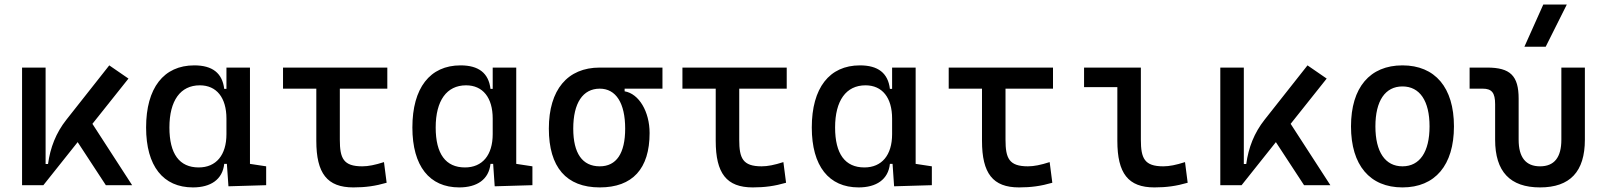

<svg xmlns="http://www.w3.org/2000/svg" viewBox="-20 -815 7071 845"><path d="M77.1 0H170.9L321.8 -189.5L445.8 0H561.5L386.7 -270L545.4 -469.2L460.9 -527.3L272.5 -288.6C226.1 -230 201.2 -165 191.4 -93.3H180.7V-517.6H77.1Z M829.1 9.8C907.2 9.8 959.5 -24.9 966.8 -93.8H978.5L985.4 4.9L1151.4 0V-83L1080.1 -93.8V-517.6H976.6V-423.8H966.8C958.5 -493.2 915 -527.3 835 -527.3C700.2 -527.3 623 -427.7 623 -253.9C623 -84 698.2 9.8 829.1 9.8ZM976.6 -224.6C976.6 -132.3 931.2 -78.1 854.5 -78.1C769.5 -78.1 725.6 -137.7 725.6 -253.9C725.6 -372.1 773.9 -439.5 859.4 -439.5C933.1 -439.5 976.6 -385.3 976.6 -293Z M1535.2 9.8C1587.9 9.8 1631.3 3.9 1681.6 -10.7L1669.9 -101.6C1630.4 -88.9 1601.1 -83 1574.2 -83C1491.2 -83 1475.6 -118.2 1475.6 -200.2V-424.8H1684.6V-517.6H1225.6V-424.8H1372.1V-195.3C1372.1 -51.8 1419.9 9.8 1535.2 9.8Z M2001 9.8C2079.1 9.8 2131.3 -24.9 2138.7 -93.8H2150.4L2157.2 4.9L2323.2 0V-83L2252 -93.8V-517.6H2148.4V-423.8H2138.7C2130.4 -493.2 2086.9 -527.3 2006.8 -527.3C1872.1 -527.3 1794.9 -427.7 1794.9 -253.9C1794.9 -84 1870.1 9.8 2001 9.8ZM2148.4 -224.6C2148.4 -132.3 2103 -78.1 2026.4 -78.1C1941.4 -78.1 1897.5 -137.7 1897.5 -253.9C1897.5 -372.1 1945.8 -439.5 2031.2 -439.5C2105 -439.5 2148.4 -385.3 2148.4 -293Z M2619.6 9.8C2763.7 9.8 2838.9 -72.3 2838.9 -229.5C2838.9 -323.7 2792 -402.8 2729 -413.1V-424.8H2895.5V-517.6H2619.6C2477.5 -517.6 2395.5 -419.9 2395.5 -249C2395.5 -79.1 2472.2 9.8 2619.6 9.8ZM2619.6 -83C2543 -83 2502.9 -140.1 2502.9 -249C2502.9 -361.3 2544.9 -424.8 2619.6 -424.8C2690.9 -424.8 2731.4 -361.3 2731.4 -249C2731.4 -140.1 2692.9 -83 2619.6 -83Z M3293 9.8C3345.7 9.8 3389.2 3.9 3439.5 -10.7L3427.7 -101.6C3388.2 -88.9 3358.9 -83 3332 -83C3249 -83 3233.4 -118.2 3233.4 -200.2V-424.8H3442.4V-517.6H2983.4V-424.8H3129.9V-195.3C3129.9 -51.8 3177.7 9.8 3293 9.8Z M3758.8 9.8C3836.9 9.8 3889.2 -24.9 3896.5 -93.8H3908.2L3915 4.9L4081.1 0V-83L4009.8 -93.8V-517.6H3906.2V-423.8H3896.5C3888.2 -493.2 3844.7 -527.3 3764.6 -527.3C3629.9 -527.3 3552.7 -427.7 3552.7 -253.9C3552.7 -84 3627.9 9.8 3758.8 9.8ZM3906.2 -224.6C3906.2 -132.3 3860.8 -78.1 3784.2 -78.1C3699.2 -78.1 3655.3 -137.7 3655.3 -253.9C3655.3 -372.1 3703.6 -439.5 3789.1 -439.5C3862.8 -439.5 3906.2 -385.3 3906.2 -293Z M4464.8 9.8C4517.6 9.8 4561 3.9 4611.3 -10.7L4599.6 -101.6C4560.1 -88.9 4530.8 -83 4503.9 -83C4420.9 -83 4405.3 -118.2 4405.3 -200.2V-424.8H4614.3V-517.6H4155.3V-424.8H4301.8V-195.3C4301.8 -51.8 4349.6 9.8 4464.8 9.8Z M5060.5 9.8C5113.3 9.8 5156.7 3.9 5207 -10.7L5195.3 -101.6C5155.8 -88.9 5126.5 -83 5099.6 -83C5016.6 -83 5001 -118.2 5001 -200.2V-517.6H4751V-431.6H4897.5V-195.3C4897.5 -51.8 4945.3 9.8 5060.5 9.8Z M5350.6 0H5444.3L5595.2 -189.5L5719.2 0H5835L5660.2 -270L5818.8 -469.2L5734.4 -527.3L5545.9 -288.6C5499.5 -230 5474.6 -165 5464.8 -93.3H5454.1V-517.6H5350.6Z M6152.3 9.8C6295.9 9.8 6378.9 -87.9 6378.9 -258.8C6378.9 -429.7 6295.9 -527.3 6152.3 -527.3C6008.8 -527.3 5925.8 -429.7 5925.8 -258.8C5925.8 -87.9 6008.8 9.8 6152.3 9.8ZM6152.3 -83C6076.2 -83 6033.2 -146.5 6033.2 -258.8C6033.2 -371.1 6076.2 -434.6 6152.3 -434.6C6228.5 -434.6 6271.5 -371.1 6271.5 -258.8C6271.5 -146.5 6228.5 -83 6152.3 -83Z M6757.8 9.8C6889.6 9.8 6955.1 -59.6 6955.1 -200.2V-517.6H6851.6V-200.2C6851.6 -122.1 6820.3 -83 6757.8 -83C6695.3 -83 6663.6 -122.1 6663.6 -200.2V-380.9C6663.6 -481.4 6627 -517.6 6524.9 -517.6H6447.8V-424.8H6505.4C6545.4 -424.8 6560.1 -406.7 6560.1 -356.4V-200.2C6560.1 -59.6 6626 9.8 6757.8 9.8ZM6689 -609.4H6782.7L6875.5 -794.9H6772Z"/></svg>

Font: CaskaydiaCove Nerd Font
Style: Regular
Weight: 400
Designer: Aaron Bell
Foundry: Saja Typeworks
Version: Version 2111.1;Nerd Fonts 2.3.3